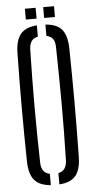

<svg xmlns="http://www.w3.org/2000/svg" viewBox="-60 -931 480 972"><g transform="rotate(-5 180.0 -444.5)"><path d="M158 6Q100.5 1.5 75 -29Q49.5 -59.5 48 -123Q45.5 -266.5 45.5 -400Q45.5 -533.5 48 -677Q49.5 -740.5 75 -771Q100.5 -801.5 158 -806V-748.5Q115.5 -741 114 -687Q110.5 -544.5 110.5 -402.2Q110.5 -260 114 -113Q115.5 -59 158 -51.5ZM201.5 6V-51.5Q243.5 -59 245 -113Q249 -260 248.5 -402.2Q248 -544.5 245 -687Q244.5 -715.5 234.2 -729.8Q224 -744 201.5 -748.5V-806Q259.5 -802 284.8 -771.5Q310 -741 311.5 -677Q314 -533 314 -399.8Q314 -266.5 311.5 -123Q310 -59 284.8 -28.5Q259.5 2 201.5 6ZM198 -840V-895H253V-840ZM105 -840V-895H159.5V-840Z"/></g></svg>

Font: Big Shoulders Stencil Display
Style: Regular
Weight: 400
Designer: Patric King
Foundry: XO Type Co
Version: Version 1.000